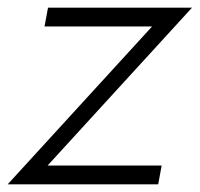

<svg xmlns="http://www.w3.org/2000/svg" viewBox="-32 -480 520 500"><path d="M364 -411 -12 0H380L389 -49H92L468 -460H93L84 -411Z"/></svg>

Font: Jost Light
Style: Italic
Weight: 300
Italic angle: -5°
Version: Version 3.710